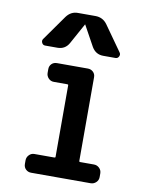

<svg xmlns="http://www.w3.org/2000/svg" viewBox="-86 -826 672 887"><g transform="rotate(10 250.0 -382.5)"><path d="M215.8 -87.9Q220.7 -87.9 220.7 -91.8V-427.7Q220.7 -431.6 215.8 -431.6H152.3Q137.7 -431.6 127.4 -442.4Q117.2 -453.1 117.2 -467.8V-485.4Q117.2 -500 127 -509.8Q136.7 -519.5 152.3 -519.5H296.9Q311.5 -519.5 321.8 -509.8Q332 -500 332 -485.4V-91.8Q332 -87.9 336.9 -87.9H401.4Q416 -87.9 426.8 -77.6Q437.5 -67.4 437.5 -51.8V-35.2Q437.5 -20.5 426.8 -10.3Q416 0 401.4 0H122.1Q107.4 0 97.2 -9.8Q86.9 -19.5 86.9 -35.2V-51.8Q86.9 -66.4 97.2 -77.1Q107.4 -87.9 122.1 -87.9ZM84 -589.8Q73.2 -589.8 68.4 -600.1Q63.5 -610.4 70.3 -619.1L153.3 -736.3Q174.8 -765.6 209 -764.6H289.1Q324.2 -764.6 344.7 -736.3L427.7 -619.1Q434.6 -610.4 429.7 -600.1Q424.8 -589.8 414.1 -589.8H356.4Q321.3 -589.8 302.7 -621.1L250 -716.8Q250 -717.8 249 -717.8Q248 -717.8 248 -716.8L195.3 -621.1Q177.7 -589.8 141.6 -589.8Z"/></g></svg>

Font: Rounded-L Mgen+ 1m medium
Style: Regular
Weight: 500
Designer: [Source Han Sans]
Ryoko NISHIZUKA  (kana & ideographs); Paul D. Hunt (Latin, Greek & Cyrillic); Wenlong ZHANG  (bopomofo
Version: Version 1.059.20150602